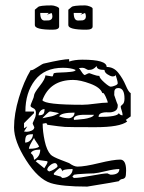

<svg xmlns="http://www.w3.org/2000/svg" viewBox="-20 -691 534 711"><path d="M32 -219Q32 -269 50 -329Q68 -389 94 -432Q95 -431 96 -431Q102 -431 120.5 -443.5Q139 -456 144 -456Q213 -472 236 -472V-463Q256 -470 285 -470Q375 -470 375 -443Q401 -443 418 -421.5Q435 -400 445.5 -375Q456 -350 464 -346V-260L446 -247L451 -241Q424 -220 333 -220Q237 -220 220.5 -221Q204 -222 155 -229Q154 -235 149 -235Q148 -235 144 -234Q140 -233 138 -233Q138 -204 145.5 -169Q153 -134 168 -118Q176 -110 205 -99Q234 -88 236 -87Q254 -74 267 -74Q293 -74 346.5 -87Q400 -100 425 -100Q447 -100 447 -59Q447 -39 443.5 -34Q440 -29 432.5 -28Q425 -27 420 -20Q414 -18 303 0Q209 0 168 -13Q121 -28 76.5 -98Q32 -168 32 -219ZM180 -44Q202 -38 205 -37Q210 -32 211 -32Q226 -32 237.5 -41.5Q249 -51 249 -65Q211 -65 211 -56Q211 -59 207.5 -64Q204 -69 202 -69Q200 -69 189.5 -59.5Q179 -50 179 -47Q180 -45 180 -44ZM248 -37Q253 -32 254 -32Q274 -32 319 -40.5Q364 -49 378 -49L384 -46L390 -44Q422 -44 422 -65Q403 -65 372.5 -57.5Q342 -50 328 -49Q318 -49 300 -48Q282 -47 268 -46L254 -44ZM155 -62Q155 -61 158 -58.5Q161 -56 162 -56Q171 -58 182 -65Q193 -72 193 -75Q193 -79 191 -82Q189 -85 187 -86Q185 -87 184 -87Q175 -87 165 -78.5Q155 -70 155 -62ZM112 -94 144 -68Q156 -86 156 -91L155 -94L119 -99ZM94 -124Q106 -115 106 -99Q129 -111 129 -137Q100 -137 94 -124ZM106 -180Q87 -150 87 -140Q116 -140 125 -148Q122 -155 115 -164.5Q108 -174 106 -180ZM102 -194Q83 -194 78 -188.5Q73 -183 73 -163Q85 -163 93.5 -172.5Q102 -182 102 -194ZM81 -223 69 -204Q70 -204 74 -203.5Q78 -203 79 -203Q88 -203 97.5 -207.5Q107 -212 107 -220Q107 -221 104 -226.5Q101 -232 101 -235Q103 -240 106.5 -247.5Q110 -255 111.5 -260.5Q113 -266 113 -274Q113 -286 103 -290.5Q93 -295 93 -299Q93 -303 99.5 -317.5Q106 -332 106 -337Q106 -346 127 -372.5Q148 -399 148 -412Q150 -412 160 -410Q170 -408 173 -408Q176 -408 177 -413.5Q178 -419 180 -420Q185 -422 205 -422.5Q225 -423 242.5 -425Q260 -427 260 -432Q243 -440 213 -440Q145 -440 109.5 -394Q74 -348 74 -278H106V-272L69 -235V-216ZM300 -266H294Q253 -266 253 -250L254 -249Q254 -248 254 -247L267 -248Q280 -249 291.5 -250.5Q303 -252 314.5 -256Q326 -260 328 -266ZM164 -278Q162 -278 151.5 -268Q141 -258 137 -253Q145 -255 155 -257Q165 -259 170 -260Q175 -261 182.5 -264Q190 -267 199 -272Q197 -273 168 -278ZM199 -260Q219 -253 234 -253Q243 -253 249.5 -259Q256 -265 256 -274Q206 -274 199 -260ZM416 -299Q416 -285 405 -279.5Q394 -274 380.5 -275Q367 -276 356 -272.5Q345 -269 345 -258Q415 -258 420 -272Q425 -264 434 -264Q434 -272 430.5 -282Q427 -292 427 -296Q427 -299 434 -304.5Q441 -310 441 -326Q441 -365 418 -365Q411 -365 407.5 -361.5Q404 -358 403.5 -353.5Q403 -349 403 -339Q414 -306 416 -303ZM145 -287Q136 -287 129.5 -280Q123 -273 123 -264Q136 -264 140.5 -269Q145 -274 145 -287ZM137 -320Q146 -303 285 -303Q303 -303 332.5 -307Q362 -311 379 -311Q379 -316 372 -331.5Q365 -347 361 -347L359 -346Q352 -367 314.5 -381Q277 -395 251 -395Q165 -395 137 -320ZM348 -410Q348 -402 366 -386Q384 -370 390 -370Q396 -370 406 -374Q416 -378 416 -383Q416 -388 412 -401L408 -414Q408 -408 396 -408Q388 -409 377.5 -416Q367 -423 367 -432Q338 -432 338 -446Q337 -446 334 -442.5Q331 -439 324.5 -435.5Q318 -432 308 -432Q304 -432 298 -436Q292 -440 285 -440Q284 -440 278.5 -439.5Q273 -439 272 -439Q274 -438 281.5 -426Q289 -414 294 -413Q295 -413 301 -416.5Q307 -420 311 -420Q312 -420 325 -415Q338 -410 348 -410ZM109 -655 121 -665Q127 -671 171 -671Q179 -671 189 -667Q199 -663 199 -659V-593Q199 -581 175 -581Q109 -581 109 -598ZM129 -643Q129 -615 145 -615Q156 -615 161 -615.5Q166 -616 170 -619.5Q174 -623 174 -631Q174 -637 171 -643Q157 -637 154 -637L161 -643ZM233 -655 245 -665Q251 -671 295 -671Q303 -671 313 -667Q323 -663 323 -659V-593Q323 -581 299 -581Q233 -581 233 -598ZM253 -643Q253 -615 269 -615Q280 -615 285 -615.5Q290 -616 294 -619.5Q298 -623 298 -631Q298 -637 295 -643Q281 -637 278 -637L285 -643Z"/></svg>

Font: CabinSketch
Style: Regular
Weight: 400
Designer: Pablo Impallari
Foundry: Pablo Impallari. www.impallari.com Igino Marini. www.ikern.com
Version: Version 1.002